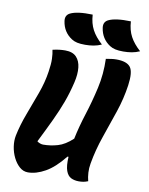

<svg xmlns="http://www.w3.org/2000/svg" viewBox="-100 -1007 846 1089"><g transform="rotate(10 322.5 -462.5)"><path d="M344 -935Q347 -885 366.5 -848.5Q386 -812 425 -777Q403 -767 379.5 -763Q356 -759 331 -759Q303 -759 285 -763Q267 -767 253 -776Q202 -809 193 -871Q188 -904 215 -918Q255 -938 344 -935ZM564 -935Q567 -885 586.5 -848.5Q606 -812 645 -777Q623 -767 599.5 -763Q576 -759 551 -759Q523 -759 505 -763Q487 -767 473 -776Q422 -809 413 -871Q408 -904 435 -918Q475 -938 564 -935ZM137 10Q110 10 88.5 -9Q67 -28 52.5 -57.5Q38 -87 33 -120.5Q28 -154 34 -184Q47 -247 72 -313Q97 -379 121 -445Q145 -511 154 -573Q161 -618 160 -647.5Q159 -677 154 -699Q175 -704 192.5 -706Q210 -708 226 -708Q269 -708 290.5 -685.5Q312 -663 316 -625Q320 -587 309 -540Q294 -476 274 -422Q254 -368 226.5 -309.5Q199 -251 160 -173Q167 -167 177 -163.5Q187 -160 195 -160Q237 -160 278.5 -172Q320 -184 363 -224Q378 -296 402.5 -372.5Q427 -449 445.5 -531Q464 -613 461 -701Q481 -704 493 -706Q505 -708 521 -708Q581 -708 602 -680.5Q623 -653 612 -575Q601 -497 574.5 -418.5Q548 -340 520.5 -261Q493 -182 479 -102Q474 -74 475.5 -48.5Q477 -23 483 0Q468 6 456 8Q444 10 430 10Q405 10 385.5 0.5Q366 -9 356 -36.5Q346 -64 349 -117H343Q289 -49 236.5 -19.5Q184 10 137 10Z"/></g></svg>

Font: Recursive Mn Csl St XBd
Style: Italic
Weight: 800
Italic angle: -15°
Monospace: yes
Version: Version 1.079;hotconv 1.0.112;makeotfexe 2.5.65598; ttfautoh